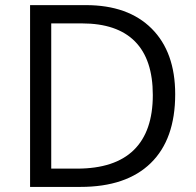

<svg xmlns="http://www.w3.org/2000/svg" viewBox="-20 -734 769 754"><path d="M668 -363.8Q668 -187 572 -93.5Q476.1 0 295.9 0H98.1V-713.9H316.9Q483.4 -713.9 575.7 -621.6Q668 -529.3 668 -363.8ZM580.1 -360.8Q580.1 -500.5 510 -571.3Q439.9 -642.1 301.8 -642.1H181.2V-71.8H282.2Q430.7 -71.8 505.4 -144.8Q580.1 -217.8 580.1 -360.8Z"/></svg>

Font: f01947593
Style: Regular
Weight: 400
Foundry: Ascender Corporation
Version: Version 1.10